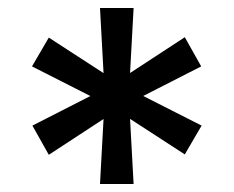

<svg xmlns="http://www.w3.org/2000/svg" viewBox="-20 -740 584 480"><path d="M242 -500 230 -720H314L302 -500L314 -280H230ZM257 -474 60 -574 102 -646 287 -526 484 -426 442 -354ZM287 -474 102 -353 61 -426 257 -526 442 -647 483 -574Z"/></svg>

Font: Kufam
Style: Regular
Weight: 400
Designer: Wael Morcos, Artur Schmal
Foundry: Original Type
Version: Version 1.301; ttfautohint (v1.8.3)